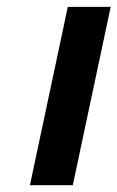

<svg xmlns="http://www.w3.org/2000/svg" viewBox="-20 -544 345 564"><path d="M179.2 -523.9H305.2L193.8 0H67.9Z"/></svg>

Font: Tuffy
Style: BoldItalic
Weight: 700
Italic angle: -12°
Designer: Thatcher Ulrich, Karoly Barta, Michael Everson
Version: Version 001.271